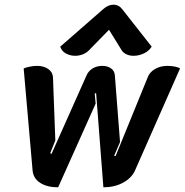

<svg xmlns="http://www.w3.org/2000/svg" viewBox="-20 -790 788 819"><path d="M119 -63 81 -498Q89 -502 106 -505.5Q123 -509 138 -509Q167 -509 186 -495.5Q205 -482 206 -460L216 -191L194 -136L200 -134L349 -468Q357 -487 375 -498Q393 -509 416 -509Q439 -509 454 -498Q469 -487 470 -468L492 -184L467 -126L473 -124L610 -460Q618 -482 641 -495.5Q664 -509 694 -509Q710 -509 725.5 -506Q741 -503 748 -498L556 -63Q541 -30 504.5 -10.5Q468 9 421 9L390 -393L384 -391L388 -348L228 9Q181 9 151.5 -10Q122 -29 119 -63ZM301 -552Q279 -552 261 -562Q243 -572 237 -591L419 -750Q441 -770 464 -770Q487 -770 502 -750L627 -591Q615 -572 593.5 -562Q572 -552 550 -552Q533 -552 520 -558Q507 -564 500 -574L445 -663L358 -574Q348 -564 332.5 -558Q317 -552 301 -552Z"/></svg>

Font: K2D
Style: Bold Italic
Weight: 700
Italic angle: -10°
Designer: Katatrad Aksorn Co.,Ltd.
Foundry: Cadson Demak Co.,Ltd.
Version: Version 1.000; ttfautohint (v1.6)